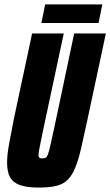

<svg xmlns="http://www.w3.org/2000/svg" viewBox="-20 -839 498 867"><path d="M154 8Q101 8 69.5 -3.5Q38 -15 25 -39.5Q12 -64 12 -104Q12 -140 21 -189Q30 -238 43 -304L125 -688H268L174 -248Q164 -200 159 -174.5Q154 -149 154 -138Q154 -132 156.5 -128.5Q159 -125 163 -124.5Q167 -124 172 -124Q181 -124 186.5 -127Q192 -130 196.5 -142Q201 -154 206.5 -179Q212 -204 222 -248L315 -688H458L376 -304Q359 -225 346.5 -170.5Q334 -116 319.5 -81Q305 -46 285 -26.5Q265 -7 233.5 0.5Q202 8 154 8ZM167 -735 184 -819H442L425 -735Z"/></svg>

Font: Saira ExtraCondensed Black
Style: Italic
Weight: 900
Width: 2
Italic angle: -12°
Designer: Hector Gatti with collaboration of the Omnibus-Type team
Foundry: Omnibus-Type
Version: Version 1.101